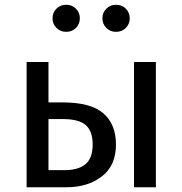

<svg xmlns="http://www.w3.org/2000/svg" viewBox="-20 -788 768 808"><path d="M468 -180Q468 -91 408.5 -45.5Q349 0 261 0H92V-527H184V-357H244Q362 -357 415 -311Q468 -265 468 -180ZM636 -527V0H544V-527ZM370 -180Q370 -235 341.5 -261Q313 -287 243 -287H184V-72H253Q309 -72 339.5 -97Q370 -122 370 -180ZM316 -711Q316 -687 299.5 -670.5Q283 -654 259 -654Q234 -654 217.5 -670.5Q201 -687 201 -711Q201 -735 217.5 -751.5Q234 -768 259 -768Q283 -768 299.5 -751.5Q316 -735 316 -711ZM526 -711Q526 -687 509.5 -670.5Q493 -654 468 -654Q444 -654 427.5 -670.5Q411 -687 411 -711Q411 -735 427.5 -751.5Q444 -768 468 -768Q493 -768 509.5 -751.5Q526 -735 526 -711Z"/></svg>

Font: Fira Sans
Style: Regular
Weight: 400
Designer: bBox Type GmbH & Carrois Corporate GbR & Edenspiekermann AG
Foundry: bBox Type GmbH & Carrois Corporate GbR & Edenspiekermann AG
Version: Version 4.301